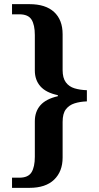

<svg xmlns="http://www.w3.org/2000/svg" viewBox="-20 -780 477 926"><path d="M38 126V77H73Q116 77 132 51Q148 25 148 -24V-195Q148 -242 175 -272.5Q202 -303 259 -316V-321Q202 -333 175 -363.5Q148 -394 148 -440V-611Q148 -660 132 -685.5Q116 -711 73 -711H38V-760H122Q200 -760 241 -722Q282 -684 282 -615V-442Q282 -404 297.5 -383Q313 -362 339.5 -354Q366 -346 399 -345V-291Q366 -290 339.5 -281.5Q313 -273 297.5 -252.5Q282 -232 282 -192V-20Q282 47 241 86.5Q200 126 122 126Z"/></svg>

Font: Noto Serif Thai SemiBold
Style: Regular
Weight: 600
Designer: Monotype Design Team
Foundry: Monotype Imaging Inc.
Version: Version 2.001; ttfautohint (v1.8.4.7-5d5b)